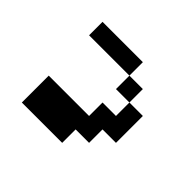

<svg xmlns="http://www.w3.org/2000/svg" viewBox="-65 -471 631 631"><g transform="rotate(-45 250.0 -156.0)"><path d="M62.5 -312.5H187.5V-125H250V-62.5H312.5V0H187.5V-62.5H125V-125H62.5ZM375 -312.5H437.5V-125H375ZM312.5 -125H375V-62.5H312.5Z"/></g></svg>

Font: Half Eighties
Style: Regular
Weight: 400
Monospace: yes
Designer: Jayvee Enaguas (HarvettFox96)
Version: 20191127.01dev02